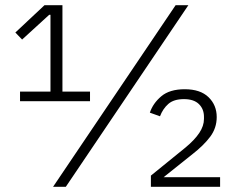

<svg xmlns="http://www.w3.org/2000/svg" viewBox="-20 -718 905 738"><path d="M57 -329V-366H174V-661H169L65 -566L39 -593L151 -698H220V-366H326V-329ZM184 0 655 -698H704L233 0ZM826 0H560V-43L693 -151Q728 -180 746 -207Q764 -234 764 -261V-269Q764 -299 744.5 -318Q725 -337 687 -337Q648 -337 627 -318.5Q606 -300 595 -271L556 -285Q568 -321 600 -348Q632 -375 690 -375Q750 -375 781.5 -344.5Q813 -314 813 -268Q813 -226 788 -192.5Q763 -159 718 -124L609 -37H826Z"/></svg>

Font: IBM Plex Sans KR Light
Style: Regular
Weight: 300
Designer: Mike Abbink; Paul van der Laan; Pieter van Rosmalen; Wujin Sim; Chorong Kim; Dohee Lee;
Foundry: Sandoll Inc.
Version: Version 1.001